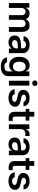

<svg xmlns="http://www.w3.org/2000/svg" viewBox="1972 -2754 991 4976"><g transform="rotate(90 2468.0 -265.5)"><path d="M59.6 -530.3H178.7V-440.4H185.5Q201.7 -485.8 240 -511.5Q278.3 -537.1 331.1 -537.1Q384.8 -537.1 421.9 -511.7Q459 -486.3 474.6 -440.4H480.5Q498 -484.9 540.3 -511Q582.5 -537.1 639.6 -537.1Q688.5 -537.1 725.8 -516.4Q763.2 -495.6 783.9 -454.8Q804.7 -414.1 804.7 -356.4V0H680.7V-336.9Q680.7 -384.3 655.5 -408.4Q630.4 -432.6 589.8 -432.6Q544.4 -432.6 518.8 -404.5Q493.2 -376.5 493.2 -331.1V0H372.1V-341.8Q372.1 -368.7 360.6 -389.4Q349.1 -410.2 328.9 -421.4Q308.6 -432.6 282.2 -432.6Q255.4 -432.6 233.2 -418.7Q210.9 -404.8 197.8 -379.6Q184.6 -354.5 184.6 -322.3V0H59.6Z M1096.7 -309.6Q1181.2 -315.4 1232.4 -317.4V-359.4Q1232.4 -398.9 1207.5 -420.7Q1182.6 -442.4 1136.7 -442.4Q1096.2 -442.4 1070.3 -425.3Q1044.4 -408.2 1037.1 -378.9H917Q921.4 -424.3 949.2 -460.2Q977.1 -496.1 1025.9 -516.6Q1074.7 -537.1 1139.6 -537.1Q1195.3 -537.1 1244.4 -519.8Q1293.5 -502.4 1325 -461.7Q1356.4 -420.9 1356.4 -354.5V0H1237.3V-73.2H1233.4Q1213.9 -36.1 1174.8 -12.7Q1135.7 10.7 1077.1 10.7Q1025.9 10.7 985.6 -7.8Q945.3 -26.4 922.4 -62.5Q899.4 -98.6 899.4 -149.4Q899.4 -231.4 954.8 -267.8Q1010.3 -304.2 1096.7 -309.6ZM1109.4 -81.1Q1146 -81.1 1174.3 -95.7Q1202.6 -110.4 1218 -135.5Q1233.4 -160.6 1233.4 -190.4L1232.9 -233.9L1116.2 -226.6Q1070.3 -222.7 1044.9 -203.6Q1019.5 -184.6 1019.5 -150.4Q1019.5 -116.7 1043.9 -98.9Q1068.4 -81.1 1109.4 -81.1Z M1466.8 47.9H1590.8Q1597.2 81.5 1627.7 98.9Q1658.2 116.2 1707 116.2Q1765.1 116.2 1797.6 89.4Q1830.1 62.5 1830.1 5.9V-95.7H1824.2Q1805.7 -59.1 1769.3 -33.4Q1732.9 -7.8 1670.9 -7.8Q1608.9 -7.8 1559.1 -37.8Q1509.3 -67.9 1480.7 -126.7Q1452.1 -185.5 1452.1 -269.5Q1452.1 -354.5 1481 -414.8Q1509.8 -475.1 1559.6 -506.1Q1609.4 -537.1 1671.9 -537.1Q1733.9 -537.1 1769 -509.8Q1804.2 -482.4 1824.2 -443.4H1830.1V-530.3H1953.1V8.8Q1953.1 74.7 1921.6 119.9Q1890.1 165 1834.2 187.5Q1778.3 210 1705.1 210Q1635.3 210 1583.3 190.2Q1531.2 170.4 1501.2 134Q1471.2 97.7 1466.8 47.9ZM1831.1 -267.6Q1831.1 -317.9 1816.4 -356Q1801.8 -394 1773.4 -414.8Q1745.1 -435.5 1705.1 -435.5Q1664.6 -435.5 1636.2 -414.1Q1607.9 -392.6 1593.5 -354.5Q1579.1 -316.4 1579.1 -267.6Q1579.1 -192.9 1611.8 -149.2Q1644.5 -105.5 1705.1 -105.5Q1765.1 -105.5 1798.1 -148.2Q1831.1 -190.9 1831.1 -267.6Z M2072.3 -530.3H2197.3V0H2072.3ZM2063.5 -673.8Q2063.5 -691.9 2073.2 -707.5Q2083 -723.1 2099.9 -732.2Q2116.7 -741.2 2135.7 -741.2Q2155.3 -741.2 2171.9 -732.2Q2188.5 -723.1 2198.2 -707.5Q2208 -691.9 2208 -673.8Q2208 -655.3 2198.2 -639.4Q2188.5 -623.5 2171.9 -614.5Q2155.3 -605.5 2135.7 -605.5Q2116.7 -605.5 2099.9 -614.5Q2083 -623.5 2073.2 -639.4Q2063.5 -655.3 2063.5 -673.8Z M2523.4 -444.3Q2497.1 -444.3 2475.8 -436.3Q2454.6 -428.2 2442.9 -413.8Q2431.2 -399.4 2431.6 -381.8Q2430.2 -339.4 2506.8 -321.3L2596.7 -302.7Q2672.4 -285.6 2709 -250.5Q2745.6 -215.3 2746.1 -158.2Q2745.6 -108.4 2717.8 -70.1Q2689.9 -31.7 2638.9 -10.5Q2587.9 10.7 2519.5 10.7Q2419.4 10.7 2360.6 -32Q2301.8 -74.7 2292 -151.4H2418.9Q2424.8 -117.7 2450.4 -100.8Q2476.1 -84 2519.5 -84Q2564.5 -84 2591.8 -101.1Q2619.1 -118.2 2619.1 -147.5Q2619.1 -170.4 2600.3 -185.3Q2581.5 -200.2 2542 -209L2457 -227.5Q2383.3 -242.2 2345.5 -279.8Q2307.6 -317.4 2307.6 -375Q2307.6 -423.3 2334 -460.2Q2360.4 -497.1 2408.7 -517.1Q2457 -537.1 2521.5 -537.1Q2584 -537.1 2630.6 -517.8Q2677.2 -498.5 2704.1 -462.9Q2731 -427.2 2735.4 -378.9H2617.2Q2611.3 -409.2 2586.9 -426.8Q2562.5 -444.3 2523.4 -444.3Z M3105.5 -434.6H3001V-159.2Q3001 -124 3015.9 -110.8Q3030.8 -97.7 3057.6 -97.7Q3081.1 -97.7 3112.3 -99.6V2Q3087.9 6.8 3042 6.8Q2993.7 6.8 2956.3 -9Q2918.9 -24.9 2897.7 -57.6Q2876.5 -90.3 2877 -138.7V-434.6H2800.8V-530.3H2877V-657.2H3001V-530.3H3105.5Z M3201.2 -530.3H3322.3V-442.4H3328.1Q3341.8 -487.3 3377.4 -512.7Q3413.1 -538.1 3459 -538.1Q3486.3 -538.1 3503.9 -535.2V-419.9Q3495.6 -422.9 3478.5 -425.3Q3461.4 -427.7 3446.3 -427.7Q3412.1 -427.7 3384.8 -413.1Q3357.4 -398.4 3341.8 -372.1Q3326.2 -345.7 3326.2 -312.5V0H3201.2Z M3741.2 -309.6Q3825.7 -315.4 3877 -317.4V-359.4Q3877 -398.9 3852.1 -420.7Q3827.1 -442.4 3781.2 -442.4Q3740.7 -442.4 3714.8 -425.3Q3689 -408.2 3681.6 -378.9H3561.5Q3565.9 -424.3 3593.8 -460.2Q3621.6 -496.1 3670.4 -516.6Q3719.2 -537.1 3784.2 -537.1Q3839.8 -537.1 3888.9 -519.8Q3938 -502.4 3969.5 -461.7Q4001 -420.9 4001 -354.5V0H3881.8V-73.2H3877.9Q3858.4 -36.1 3819.3 -12.7Q3780.3 10.7 3721.7 10.7Q3670.4 10.7 3630.1 -7.8Q3589.8 -26.4 3566.9 -62.5Q3543.9 -98.6 3543.9 -149.4Q3543.9 -231.4 3599.4 -267.8Q3654.8 -304.2 3741.2 -309.6ZM3753.9 -81.1Q3790.5 -81.1 3818.8 -95.7Q3847.2 -110.4 3862.5 -135.5Q3877.9 -160.6 3877.9 -190.4L3877.4 -233.9L3760.7 -226.6Q3714.8 -222.7 3689.5 -203.6Q3664.1 -184.6 3664.1 -150.4Q3664.1 -116.7 3688.5 -98.9Q3712.9 -81.1 3753.9 -81.1Z M4382.8 -434.6H4278.3V-159.2Q4278.3 -124 4293.2 -110.8Q4308.1 -97.7 4335 -97.7Q4358.4 -97.7 4389.6 -99.6V2Q4365.2 6.8 4319.3 6.8Q4271 6.8 4233.6 -9Q4196.3 -24.9 4175 -57.6Q4153.8 -90.3 4154.3 -138.7V-434.6H4078.1V-530.3H4154.3V-657.2H4278.3V-530.3H4382.8Z M4677.7 -444.3Q4651.4 -444.3 4630.1 -436.3Q4608.9 -428.2 4597.2 -413.8Q4585.4 -399.4 4585.9 -381.8Q4584.5 -339.4 4661.1 -321.3L4751 -302.7Q4826.7 -285.6 4863.3 -250.5Q4899.9 -215.3 4900.4 -158.2Q4899.9 -108.4 4872.1 -70.1Q4844.2 -31.7 4793.2 -10.5Q4742.2 10.7 4673.8 10.7Q4573.7 10.7 4514.9 -32Q4456.1 -74.7 4446.3 -151.4H4573.2Q4579.1 -117.7 4604.7 -100.8Q4630.4 -84 4673.8 -84Q4718.8 -84 4746.1 -101.1Q4773.4 -118.2 4773.4 -147.5Q4773.4 -170.4 4754.6 -185.3Q4735.8 -200.2 4696.3 -209L4611.3 -227.5Q4537.6 -242.2 4499.8 -279.8Q4461.9 -317.4 4461.9 -375Q4461.9 -423.3 4488.3 -460.2Q4514.6 -497.1 4563 -517.1Q4611.3 -537.1 4675.8 -537.1Q4738.3 -537.1 4784.9 -517.8Q4831.5 -498.5 4858.4 -462.9Q4885.3 -427.2 4889.6 -378.9H4771.5Q4765.6 -409.2 4741.2 -426.8Q4716.8 -444.3 4677.7 -444.3Z"/></g></svg>

Font: Pretendard Std SemiBold
Style: Regular
Weight: 600
Designer: Base glyphs from Inter by Rasmus Andersson; Hangeul glyphs from Noto Sans CJK(Source Han Sans) by Jang Soo-young and Kan
Foundry: Kil Hyung-jin
Version: Version 1.309